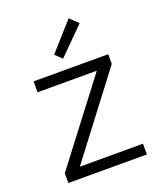

<svg xmlns="http://www.w3.org/2000/svg" viewBox="-138 -836 784 926"><g transform="rotate(-20 254.0 -373.0)"><path d="M52 0V-50L366 -462H62V-518H445V-468L131 -55H455V0ZM199 -605 325 -746 367 -706 233 -572Z"/></g></svg>

Font: Oxanium ExtraLight Light
Style: Regular
Weight: 300
Version: Version 2.000